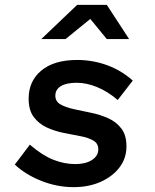

<svg xmlns="http://www.w3.org/2000/svg" viewBox="-20 -760 640 791"><path d="M283 11Q216 11 151 -14.5Q86 -40 41 -82L103 -164Q154 -120 199.5 -102Q245 -84 290 -84Q333 -84 359 -101Q385 -118 385 -145Q385 -169 364.5 -181Q344 -193 311.5 -199Q279 -205 242 -212.5Q205 -220 172.5 -235Q140 -250 119 -278Q98 -306 98 -354Q98 -426 150.5 -469.5Q203 -513 298 -513Q362 -513 421 -491.5Q480 -470 527 -428L465 -348Q424 -383 380.5 -401Q337 -419 296 -419Q253 -419 230.5 -405Q208 -391 208 -366Q208 -342 229 -330Q250 -318 283.5 -310.5Q317 -303 354.5 -295.5Q392 -288 425.5 -273Q459 -258 480 -230.5Q501 -203 501 -157Q501 -108 472.5 -70.5Q444 -33 395 -11Q346 11 283 11ZM150 -599 298 -740H420L512 -599H420L352 -682L250 -599Z"/></svg>

Font: Red Hat Mono SemiBold
Style: Italic
Weight: 600
Italic angle: -12°
Monospace: yes
Designer: Pentagram, MCKL
Foundry: MCKL
Version: Version 1.030